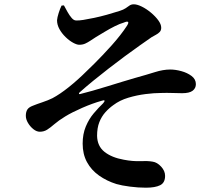

<svg xmlns="http://www.w3.org/2000/svg" viewBox="-20 -810 1040 892"><path d="M658 62Q622 62 583.5 57Q545 52 521 45Q476 31 440 5.5Q404 -20 384 -57Q364 -94 364 -143Q364 -187 378.5 -222Q393 -257 415.5 -283.5Q438 -310 459 -330Q467 -339 465.5 -342.5Q464 -346 453 -342Q410 -330 362 -309Q314 -288 283 -269Q252 -250 233 -233.5Q214 -217 199 -207.5Q184 -198 165 -198Q150 -198 135 -210Q120 -222 110 -239Q100 -256 100 -272Q100 -290 107 -301Q114 -312 133 -319Q150 -326 177 -335Q204 -344 224 -354Q258 -372 300 -405.5Q342 -439 384 -481Q398 -494 417 -513Q436 -532 457 -554Q478 -576 499 -599.5Q520 -623 538 -646Q556 -669 569 -689Q579 -704 575 -708Q571 -712 555 -705Q537 -700 513 -688Q489 -676 466 -662Q443 -648 426 -638Q412 -629 400 -621Q388 -613 376 -607.5Q364 -602 348 -602Q337 -602 319.5 -611.5Q302 -621 284.5 -638Q267 -655 256 -675Q245 -695 245 -716Q246 -729 252.5 -749.5Q259 -770 266 -784L277 -785Q285 -770 294 -754Q303 -738 313 -726.5Q323 -715 333 -715Q345 -714 367 -717.5Q389 -721 417.5 -727Q446 -733 476.5 -741.5Q507 -750 535 -759Q554 -765 564 -772Q574 -779 582 -784.5Q590 -790 602 -790Q617 -790 638.5 -779.5Q660 -769 681 -751.5Q702 -734 715.5 -715.5Q729 -697 729 -681Q729 -669 722 -661.5Q715 -654 704.5 -648.5Q694 -643 684 -637Q661 -621 629 -598.5Q597 -576 560.5 -549Q524 -522 486.5 -493Q449 -464 413.5 -435Q378 -406 349 -380Q346 -376 347 -374Q348 -372 352 -373Q377 -379 410 -388.5Q443 -398 479 -409Q515 -420 549 -430.5Q583 -441 608 -448Q662 -463 700 -475Q738 -487 771 -487Q795 -487 822.5 -479.5Q850 -472 870 -457Q890 -442 890 -419Q890 -400 875 -388.5Q860 -377 826 -377Q808 -377 781.5 -378Q755 -379 726 -378Q697 -378 656.5 -373Q616 -368 576 -356Q536 -344 507 -322Q487 -308 469.5 -288.5Q452 -269 441.5 -242.5Q431 -216 431 -179Q432 -131 465.5 -104.5Q499 -78 555 -68Q596 -60 631.5 -61.5Q667 -63 689 -59Q710 -56 728.5 -36Q747 -16 747 7Q747 39 724 50.5Q701 62 658 62Z"/></svg>

Font: Noto Serif JP ExtraLight
Style: Bold
Weight: 700
Version: Version 2.003-H1;hotconv 1.1.1;makeotfexe 2.6.0